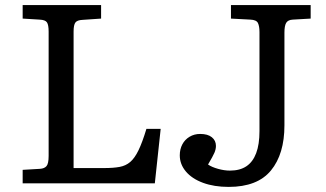

<svg xmlns="http://www.w3.org/2000/svg" viewBox="-20 -720 1282 754"><path d="M69 0V-53L137 -57Q154 -58 162.5 -67.5Q171 -77 171 -108V-596Q171 -622 164.5 -632Q158 -642 135 -643L69 -647V-700H377V-647L304 -642Q283 -641 276 -631.5Q269 -622 269 -596V-60H389Q425 -60 449.5 -64.5Q474 -69 491.5 -84Q509 -99 524 -130Q539 -161 555 -214H611L588 0ZM878 14Q821 14 777.5 -2Q734 -18 710 -46.5Q686 -75 686 -110Q686 -134 696 -153Q706 -172 724.5 -183Q743 -194 766 -194Q796 -194 812 -181Q828 -168 828 -147Q828 -134 822 -120Q816 -106 797 -74Q811 -64 836 -57Q861 -50 883 -50Q922 -50 947.5 -67Q973 -84 986 -118.5Q999 -153 999 -205V-594Q999 -617 993 -629.5Q987 -642 963 -643L887 -647V-700H1200V-647L1130 -643Q1111 -642 1104 -630.5Q1097 -619 1097 -592V-228Q1097 -115 1044 -50.5Q991 14 878 14Z"/></svg>

Font: Literata Variable Black
Style: Regular
Weight: 900
Designer: Latin by Veronika Burian and Jose Scaglione. Greek by Irene Vlachou. Cyrillic by Vera Evstafieva.
Foundry: TypeTogether
Version: Version 3.021